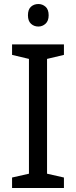

<svg xmlns="http://www.w3.org/2000/svg" viewBox="-20 -935 379 955"><path d="M298 0H40V-52L124 -71V-642L40 -662V-714H298V-662L214 -642V-71L298 -52ZM171 -915Q191 -915 206.5 -901.5Q222 -888 222 -859Q222 -831 206.5 -817Q191 -803 171 -803Q149 -803 134 -817Q119 -831 119 -859Q119 -888 134 -901.5Q149 -915 171 -915Z"/></svg>

Font: Noto Sans Mandaic
Style: Regular
Weight: 400
Designer: Monotype Design Team
Foundry: Monotype Imaging Inc.
Version: Version 2.002; ttfautohint (v1.8.4.7-5d5b)